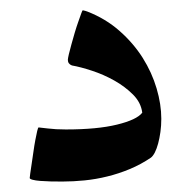

<svg xmlns="http://www.w3.org/2000/svg" viewBox="-20 -345 364 369"><path d="M290 -116.7Q290 -103.5 288.3 -91.3Q286.6 -79.1 283.9 -69.1Q281.2 -59.1 277.6 -52Q273.9 -44.9 270 -42Q250.5 -28.8 229.2 -20Q208 -11.2 186.3 -5.9Q164.6 -0.5 142.6 1.7Q120.6 3.9 100.1 3.9Q88.9 3.9 77.6 3.7Q66.4 3.4 57.4 2.7Q48.3 2 42.7 0.5Q37.1 -1 37.1 -2.9Q37.1 -3.9 38.1 -11.5Q39.1 -19 40.8 -29.8Q42.5 -40.5 44.2 -53Q45.9 -65.4 47.9 -75.9Q49.8 -86.4 51.5 -93.3Q53.2 -100.1 54.2 -100.1Q56.6 -100.1 71.8 -98.1Q86.9 -96.2 106.4 -96.2Q167 -96.2 204.8 -105.5Q242.7 -114.7 253.4 -128.4Q251 -147.9 235.6 -163.3Q220.2 -178.7 199.7 -190.2Q179.2 -201.7 157 -209Q134.8 -216.3 118.2 -219.2Q110.4 -222.2 110.4 -230Q110.4 -232.4 112.3 -240.7Q114.3 -249 117.2 -259.5Q120.1 -270 123.5 -281.7Q127 -293.5 130.4 -303Q133.8 -312.5 136 -318.8Q138.2 -325.2 139.2 -325.2Q140.1 -325.2 143.6 -324.2Q147 -323.2 147.9 -322.8Q183.1 -309.1 209.7 -285.6Q236.3 -262.2 254.2 -233.9Q272 -205.6 281 -175Q290 -144.5 290 -116.7Z"/></svg>

Font: Scheherazade
Style: Bold
Weight: 700
Version: Version 2.100 (build 932/914)